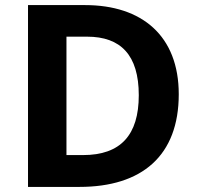

<svg xmlns="http://www.w3.org/2000/svg" viewBox="-20 -734 780 754"><path d="M682 -364C682 -593 538 -714 314 -714H90V0H292C538 0 682 -123 682 -364ZM525 -360C525 -204 454 -125 306 -125H241V-590H322C454 -590 525 -518 525 -360Z"/></svg>

Font: Noto Sans Javanese
Style: Bold
Weight: 700
Designer: Monotype Design Team
Foundry: Monotype Imaging Inc.
Version: Version 2.005